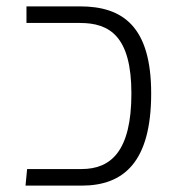

<svg xmlns="http://www.w3.org/2000/svg" viewBox="-20 -582 555 602"><path d="M60 0H236C368 0 454 -74 454 -289C454 -498 366 -562 231 -562H63V-510H231C323 -510 392 -469 392 -289C392 -107 327 -52 236 -52H65Z"/></svg>

Font: FiraGO Light
Style: Regular
Weight: 300
Designer: bBox Type
Foundry: bBox Type GmbH
Version: Version 1.001;PS 001.001;hotconv 1.0.88;makeotf.lib2.5.64775